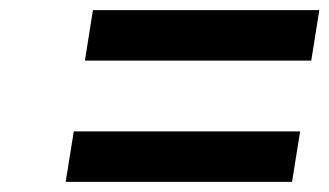

<svg xmlns="http://www.w3.org/2000/svg" viewBox="-20 -546 652 380"><path d="M126 -286H574L558 -186H110ZM164 -526H612L596 -426H148Z"/></svg>

Font: Exo SemiBold
Style: Italic
Weight: 600
Italic angle: -9°
Designer: Natanael Gama
Foundry: Natanael Gama
Version: Version 1.500; ttfautohint (v1.6)